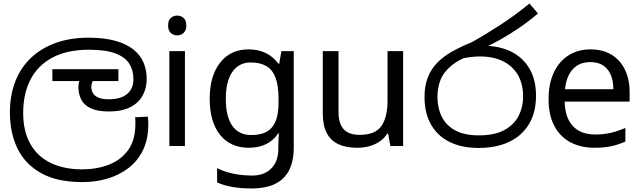

<svg xmlns="http://www.w3.org/2000/svg" viewBox="-20 -825 3629 1085"><path d="M446 204Q304 204 213.5 154Q123 104 79.5 15.5Q36 -73 36 -189Q36 -287 66.5 -365Q97 -443 155 -498Q213 -553 295 -582.5Q377 -612 480 -612Q570 -612 633 -594Q696 -576 735 -544.5Q774 -513 791.5 -470.5Q809 -428 809 -379Q809 -326 785.5 -284Q762 -242 714.5 -218.5Q667 -195 596 -195Q531 -195 493 -213Q455 -231 439 -262.5Q423 -294 423 -333Q423 -349 428 -365.5Q433 -382 440 -396L483 -374L441 -367H276V-434H649V-367H468L529 -398Q513 -383 504.5 -367.5Q496 -352 496 -334Q496 -316 504.5 -300Q513 -284 534.5 -274Q556 -264 595 -264Q663 -264 698.5 -294Q734 -324 734 -378Q734 -426 711.5 -463.5Q689 -501 634 -522.5Q579 -544 483 -544Q359 -544 276 -499.5Q193 -455 152 -375Q111 -295 111 -187Q111 -83 151.5 -11.5Q192 60 267 96Q342 132 444 132Q527 132 595.5 105.5Q664 79 704.5 22.5Q745 -34 745 -124Q745 -129 745 -141Q745 -153 743 -162L815 -166Q817 -155 817.5 -144.5Q818 -134 818 -123Q818 -38 788 23.5Q758 85 705.5 125Q653 165 586.5 184.5Q520 204 446 204Z M1025 -536V0H937V-536ZM982 -737Q1002 -737 1017.5 -723.5Q1033 -710 1033 -681Q1033 -653 1017.5 -639Q1002 -625 982 -625Q960 -625 945 -639Q930 -653 930 -681Q930 -710 945 -723.5Q960 -737 982 -737Z M1385 -546Q1438 -546 1480.5 -526Q1523 -506 1553 -465H1558L1570 -536H1640V9Q1640 85 1614 136.5Q1588 188 1535 214Q1482 240 1400 240Q1342 240 1293.5 231.5Q1245 223 1207 206V125Q1245 145 1296 156Q1347 167 1405 167Q1474 167 1513.5 126.5Q1553 86 1553 16V-5Q1553 -17 1554 -39.5Q1555 -62 1556 -71H1552Q1524 -30 1482.5 -10Q1441 10 1386 10Q1282 10 1223.5 -63Q1165 -136 1165 -267Q1165 -395 1223.5 -470.5Q1282 -546 1385 -546ZM1397 -472Q1330 -472 1293 -418.5Q1256 -365 1256 -266Q1256 -167 1292.5 -114.5Q1329 -62 1399 -62Q1440 -62 1469 -72.5Q1498 -83 1517 -105.5Q1536 -128 1545 -163Q1554 -198 1554 -246V-267Q1554 -340 1537.5 -385Q1521 -430 1486 -451Q1451 -472 1397 -472Z M2258 -536V0H2186L2173 -71H2169Q2152 -43 2125 -25Q2098 -7 2066 1.5Q2034 10 1999 10Q1935 10 1891.5 -10.5Q1848 -31 1826 -74Q1804 -117 1804 -185V-536H1893V-191Q1893 -127 1922 -95Q1951 -63 2012 -63Q2101 -63 2135.5 -113Q2170 -163 2170 -257V-536Z M2685 11Q2589 11 2520.5 -23Q2452 -57 2415.5 -121.5Q2379 -186 2379 -277Q2379 -339 2397 -386Q2415 -433 2449.5 -469Q2484 -505 2533.5 -533Q2583 -561 2645 -586Q2721 -628 2805.5 -683Q2890 -738 2972 -805L3020 -749Q2969 -705 2913 -667Q2857 -629 2803.5 -599Q2750 -569 2705 -550L2663 -521Q2578 -493 2532 -455Q2486 -417 2469 -372.5Q2452 -328 2452 -279Q2452 -215 2476.5 -165.5Q2501 -116 2553 -88Q2605 -60 2686 -60Q2773 -60 2828 -89Q2883 -118 2909.5 -168Q2936 -218 2936 -281Q2936 -352 2906 -402.5Q2876 -453 2821.5 -479.5Q2767 -506 2692 -506Q2672 -506 2648.5 -503.5Q2625 -501 2601.5 -496.5Q2578 -492 2557 -485L2632 -555Q2649 -562 2669 -564Q2689 -566 2716 -566Q2801 -566 2867 -534Q2933 -502 2971 -439Q3009 -376 3009 -283Q3009 -190 2969.5 -124Q2930 -58 2857.5 -23.5Q2785 11 2685 11Z M3317 -546Q3386 -546 3435.5 -516Q3485 -486 3511.5 -431.5Q3538 -377 3538 -304V-251H3171Q3173 -160 3217.5 -112.5Q3262 -65 3342 -65Q3393 -65 3432.5 -74.5Q3472 -84 3514 -102V-25Q3473 -7 3433 1.5Q3393 10 3338 10Q3262 10 3203.5 -21Q3145 -52 3112.5 -113.5Q3080 -175 3080 -264Q3080 -352 3109.5 -415Q3139 -478 3192.5 -512Q3246 -546 3317 -546ZM3316 -474Q3253 -474 3216.5 -433.5Q3180 -393 3173 -321H3446Q3446 -367 3432 -401Q3418 -435 3389.5 -454.5Q3361 -474 3316 -474Z"/></svg>

Font: sinhala15
Style: Book
Weight: 400
Designer: Jelle Bosma - Monotype Design Team
Foundry: Monotype Imaging Inc.
Version: Version 2.003